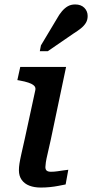

<svg xmlns="http://www.w3.org/2000/svg" viewBox="-20 -839 414 863"><path d="M163 4Q134 4 112 -4.5Q90 -13 77.5 -30.5Q65 -48 65 -74Q65 -88 67.5 -104Q70 -120 76 -147Q82 -174 92 -218L139 -435Q141 -447 132.5 -454.5Q124 -462 108 -467.5Q92 -473 69 -477L58 -479L71 -538H277L208 -210Q200 -173 194 -148Q188 -123 186 -109Q184 -95 184 -88Q184 -77 190 -72Q196 -67 209 -67Q223 -67 237 -69Q251 -71 264.5 -73Q278 -75 287 -76L275 -10Q260 -7 242 -3.5Q224 0 204 2Q184 4 163 4ZM234 -752Q246 -774 258.5 -788.5Q271 -803 285 -811Q299 -819 318 -819Q344 -819 359 -804Q374 -789 374 -767Q374 -749 365.5 -735.5Q357 -722 343 -711Q329 -700 310 -688L195 -609H159L164 -635Z"/></svg>

Font: Roboto Serif Medium
Style: Italic
Weight: 500
Italic angle: -10°
Designer: Greg Gazdowicz
Foundry: Commercial Type
Version: Version 1.008